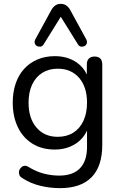

<svg xmlns="http://www.w3.org/2000/svg" viewBox="-20 -786 626 995"><path d="M279 -77Q326 -77 360 -98.5Q394 -120 412.5 -160Q431 -200 431 -254Q431 -335 390 -382.5Q349 -430 279 -430Q233 -430 199 -408.5Q165 -387 146.5 -347.5Q128 -308 128 -254Q128 -173 169 -125Q210 -77 279 -77ZM291 189Q238 189 187.5 176.5Q137 164 96 137Q84 130 81 122Q78 114 78 107Q78 104 79.5 97.5Q81 91 88 83.5Q95 76 101 74.5Q107 73 110 73Q117 73 124 77Q168 104 208 114Q248 124 287 124Q358 124 394.5 86Q431 48 431 -24V-109Q413 -70 378 -45Q329 -11 264 -11Q197 -11 148 -41.5Q99 -72 72.5 -127Q46 -182 46 -254Q46 -308 61 -352.5Q76 -397 104.5 -428.5Q133 -460 173.5 -477.5Q214 -495 264 -495Q330 -495 378 -462Q413 -437 430 -400V-452Q430 -472 440.5 -482.5Q451 -493 470 -493Q490 -493 500 -482.5Q510 -472 510 -452V-35Q510 76 454.5 132.5Q399 189 291 189ZM427 -582Q433 -570 429.5 -560.5Q426 -551 417.5 -547Q409 -543 399.5 -544.5Q390 -546 384 -556L295 -699L206 -556Q200 -546 190.5 -544.5Q181 -543 172.5 -547Q164 -551 160.5 -560.5Q157 -570 163 -582L246 -734Q255 -750 267 -758Q279 -766 295 -766Q311 -766 323 -758Q335 -750 344 -734Z"/></svg>

Font: Nunito
Style: Regular
Weight: 400
Designer: Vernon Adams
Foundry: Vernon Adams
Version: Version 3.602